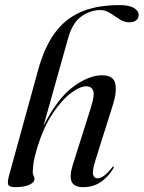

<svg xmlns="http://www.w3.org/2000/svg" viewBox="-20 -746 579 774"><path d="M131 -153.5Q118.5 -113 115.2 -89.2Q112 -65.5 112 -51.5Q112 -43 115.5 -37.5Q119 -32 119 -25Q119 -10.5 98 -1Q77 8.5 41 8.5Q17 8.5 13 -2Q9 -12.5 18 -44L134 -465Q158 -552 198.5 -609.8Q239 -667.5 303.2 -696.5Q367.5 -725.5 462.5 -725.5Q500.5 -725.5 519.8 -714Q539 -702.5 539 -685Q539 -672.5 529 -664.2Q519 -656 501.5 -656Q481 -656 462.2 -668.2Q443.5 -680.5 424.2 -693Q405 -705.5 383.5 -705.5Q346 -705.5 309 -680.5Q272 -655.5 254 -590L155.5 -239Q211.5 -349.5 274.8 -396Q338 -442.5 391 -442.5Q437 -442.5 444.5 -409.5Q452 -376.5 435 -323L365.5 -102.5Q351 -56 355.5 -41.5Q360 -27 372.5 -27Q383.5 -27 397.2 -36Q411 -45 431.5 -70.5Q435.5 -76 437.5 -75Q440.5 -74 436.5 -66.5Q415 -31 384.8 -11.2Q354.5 8.5 315 8.5Q278.5 8.5 268.8 -13.8Q259 -36 273.5 -81.5L346 -311Q362 -362 355.8 -380Q349.5 -398 327 -398Q301.5 -398 265 -370.2Q228.5 -342.5 192.2 -288.2Q156 -234 131 -153.5Z"/></svg>

Font: Fraunces 144pt S000
Style: Italic
Weight: 400
Italic angle: -16°
Version: Version 1.000; ttfautohint (v1.8.3)